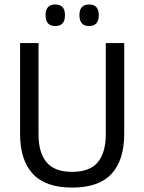

<svg xmlns="http://www.w3.org/2000/svg" viewBox="-20 -833 650 865"><path d="M305.1 12.1Q185.1 12.1 127.8 -49.8Q70.5 -111.7 70.5 -229.7V-639H153.6V-227.3Q153.6 -145.5 189.5 -102.2Q225.4 -58.8 305.1 -58.8Q384.9 -58.8 420.7 -102.2Q456.5 -145.5 456.5 -227.3V-639H539.6V-229.7Q539.6 -111.7 482.5 -49.8Q425.3 12.1 305.1 12.1ZM228.7 -715.7Q207.2 -715.7 196.2 -728Q185.3 -740.2 185.3 -762.9V-766.3Q185.3 -788.7 196.2 -800.7Q207.2 -812.8 228.7 -812.8Q251.1 -812.8 261.9 -800.7Q272.6 -788.7 272.6 -766.3V-762.9Q272.6 -740.2 261.9 -728Q251.1 -715.7 228.7 -715.7ZM381.5 -715.7Q359.5 -715.7 348.7 -728Q338 -740.2 338 -762.9V-766.3Q338 -788.7 348.7 -800.7Q359.5 -812.8 381.5 -812.8Q403.4 -812.8 414.1 -800.7Q424.9 -788.7 424.9 -766.3V-762.9Q424.9 -740.2 414.1 -728Q403.4 -715.7 381.5 -715.7Z"/></svg>

Font: Anek Odia Medium
Style: Regular
Weight: 500
Designer: Yesha Goshar & Mahesh Sahu (Odia), Yesha Goshar (Latin)
Foundry: Ek Type
Version: Version 1.003